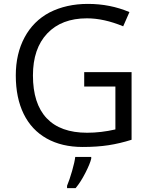

<svg xmlns="http://www.w3.org/2000/svg" viewBox="-20 -744 768 985"><path d="M572 -300V-80Q498 -63 427 -63Q290 -63 219.5 -137.5Q149 -212 149 -357Q149 -495 222.5 -572.5Q296 -650 426 -650Q513 -650 612 -609L644 -682Q545 -724 431 -724Q320 -724 234 -680Q151 -636 106 -552Q61 -468 61 -357Q61 -242 101.5 -159.5Q142 -77 219.5 -33.5Q297 10 404 10Q478 10 536.5 1Q595 -8 655 -27V-374H412V-300ZM368 221Q394 190 418 143Q442 96 448 70V61H366Q363 87 350 132.5Q337 178 324 209V221Z"/></svg>

Font: OpenSansMMV
Style: Regular
Weight: 400
Designer: Steve Matteson
Foundry: Ascender Corporation
Version: Version 4.000